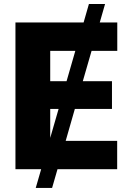

<svg xmlns="http://www.w3.org/2000/svg" viewBox="-20 -839 650 952"><path d="M157.2 92.8H238.3L265.1 0H561V-140.6H305.7L351.1 -298.8H535.2V-436.5H390.6L434.1 -586.9H561.5V-727.5H474.6L501 -819.3H420.9L394.5 -727.5H56.6V0H184.1ZM310.1 -436.5H229V-586.9H353.5ZM229 -155.3V-298.8H270.5Z"/></svg>

Font: Inter ExtraBold
Style: Regular
Weight: 800
Designer: Rasmus Andersson
Foundry: rsms
Version: Version 4.001;git-9221beed3